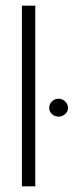

<svg xmlns="http://www.w3.org/2000/svg" viewBox="-20 -655 259 675"><path d="M57 0V-635H104V0ZM186 -245Q172 -245 162.5 -254Q153 -263 153 -276Q153 -289 162.5 -298.5Q172 -308 186 -308Q199 -308 209 -298.5Q219 -289 219 -276Q219 -263 209 -254Q199 -245 186 -245Z"/></svg>

Font: Alumni Sans Light
Style: Regular
Weight: 300
Version: Version 1.018